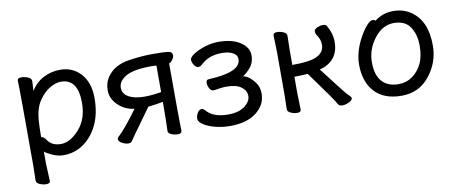

<svg xmlns="http://www.w3.org/2000/svg" viewBox="-61 -741 2777 1167"><g transform="rotate(-10 1327.5 -157.0)"><path d="M275.9 -46.9Q332 -46.9 387.9 -108.9Q443.8 -170.9 443.8 -272Q443.8 -419.9 338.9 -419.9Q307.1 -419.9 270.5 -398.4Q233.9 -377 202.9 -332Q171.9 -287.1 166 -209Q163.1 -167 163.1 -110.8L162.1 -109.9Q162.1 -108.9 164.1 -108.9Q178.2 -108.9 194.8 -84Q220.2 -46.9 275.9 -46.9ZM145 178.2Q126 178.2 105 169.7Q84 161.1 84 144L85.9 55.2Q85.9 -420.9 83 -472.2Q83 -487.8 106.9 -487.8Q126 -487.8 147.5 -479.5Q168.9 -471.2 168.9 -454.1L166 -393.1Q194.8 -441.9 242.9 -467Q291 -492.2 347.2 -492.2Q424.8 -492.2 474.4 -437Q523.9 -381.8 523.9 -287.1Q523.9 -192.9 491.9 -124.5Q460 -56.2 404.5 -16.6Q349.1 22.9 278.8 22.9Q243.2 22.9 206.5 5.4Q169.9 -12.2 164.1 -20V56.2L168.9 162.1Q168.9 178.2 145 178.2Z M827.6 -242.2Q872.1 -242.2 928.7 -252V-416L897 -417Q786.6 -417 739.3 -388.9Q691.9 -360.8 691.9 -319.8Q691.9 -270 755.9 -251Q783.7 -242.2 827.6 -242.2ZM678.7 21Q661.6 21 640.6 9.5Q619.6 -2 619.6 -16.1Q619.6 -23.9 629.9 -32.2Q671.9 -70.8 752 -180.2Q692.9 -187 651.9 -227.1Q610.8 -267.1 610.8 -316.9Q610.8 -366.2 633.8 -398.9Q678.7 -463.9 772 -477.1Q846.7 -488.8 915 -488.8Q981.9 -488.8 1004.4 -486.3Q1026.9 -483.9 1033 -477.1Q1039.1 -470.2 1039.1 -459Q1039.1 -446.8 1027.3 -431.4Q1015.6 -416 1006.8 -415Q1006.8 -50.8 1009.8 0Q1009.8 18.1 984.9 18.1Q963.9 18.1 944.8 10Q925.8 2 925.8 -12.2V-13.2Q928.7 -79.1 928.7 -191.9Q880.9 -182.1 836.9 -178.2Q811 -141.1 767.3 -81.5Q723.6 -22 701.7 11.2Q695.8 21 678.7 21Z M1306.6 23.9Q1261.7 23.9 1218.8 13.4Q1175.8 2.9 1146.2 -15.6Q1116.7 -34.2 1116.7 -54.2Q1116.7 -73.2 1127.7 -90.6Q1138.7 -107.9 1150.9 -107.9Q1162.6 -107.9 1169.9 -100.1Q1211.9 -46.9 1306.6 -46.9Q1372.6 -46.9 1409.7 -75Q1446.8 -103 1446.8 -137.2Q1446.8 -170.9 1415.8 -193.4Q1384.8 -215.8 1324.7 -215.8Q1297.9 -215.8 1248.5 -207H1245.6Q1228.5 -207 1219.7 -225.1Q1210.9 -243.2 1210.9 -258.8Q1210.9 -278.8 1227.5 -278.8Q1426.8 -287.1 1426.8 -368.2Q1426.8 -394 1400.1 -408Q1373.5 -421.9 1332.5 -421.9Q1252.9 -421.9 1203.6 -375Q1191.9 -362.8 1178.7 -362.8Q1164.6 -362.8 1153.1 -380.4Q1141.6 -397.9 1141.6 -413.1Q1141.6 -429.2 1170.2 -447.5Q1198.7 -465.8 1240.2 -479Q1281.7 -492.2 1323.7 -492.2Q1408.7 -492.2 1458.7 -459Q1508.8 -425.8 1508.8 -377Q1508.8 -329.1 1478.3 -296.6Q1447.8 -264.2 1434.6 -259.8Q1472.7 -254.9 1509.8 -203.1Q1528.8 -175.8 1528.8 -137.2Q1528.8 -68.8 1470.2 -22.5Q1411.6 23.9 1306.6 23.9Z M2001.5 19Q1981.4 19 1973.6 5.9Q1965.8 -14.2 1825.7 -206.1Q1771.5 -203.1 1742.7 -203.1V-106L1745.6 0Q1745.6 16.1 1722.7 16.1Q1703.6 16.1 1683.1 7.6Q1662.6 -1 1662.6 -18.1L1664.6 -106V-366.2L1661.6 -473.1Q1661.6 -488.8 1685.5 -488.8Q1703.6 -488.8 1724.1 -480.5Q1744.6 -472.2 1744.6 -455.1L1742.7 -366.2V-275.9Q1853.5 -275.9 1897.5 -298.3Q1941.4 -320.8 1941.4 -366.2Q1941.4 -400.9 1918.5 -431.2Q1912.6 -439.9 1912.6 -452.1Q1912.6 -465.8 1931.6 -474.4Q1950.7 -482.9 1966.8 -482.9Q1984.9 -482.9 1990.7 -473.1Q2020.5 -422.9 2020.5 -370.1Q2020.5 -251 1901.9 -219.2L1900.4 -220.2Q1901.9 -220.2 1913.8 -205.1Q1925.8 -189.9 1978.8 -120.4Q2031.7 -50.8 2047.6 -36.4Q2063.5 -22 2063.5 -15.1Q2063.5 -2 2041.5 8.5Q2019.5 19 2001.5 19Z M2359.4 -48.8Q2406.7 -48.8 2443.6 -74.5Q2480.5 -100.1 2502.9 -144.5Q2525.4 -189 2525.4 -257.8Q2525.4 -326.2 2494.4 -373Q2463.4 -419.9 2393.6 -419.9Q2323.7 -419.9 2272.7 -353.5Q2221.7 -287.1 2221.7 -208Q2221.7 -127.9 2257.6 -88.4Q2293.5 -48.8 2359.4 -48.8ZM2365.7 23.9Q2256.3 23.9 2199.5 -38.6Q2142.6 -101.1 2142.6 -207Q2142.6 -289.1 2192.4 -377Q2213.4 -414.1 2234.4 -437Q2255.4 -460 2269.5 -460Q2282.7 -460 2287.6 -453.1Q2339.4 -492.2 2401.4 -492.2Q2463.4 -492.2 2508.8 -461.9Q2604.5 -398.9 2604.5 -245.1Q2604.5 -141.1 2539.1 -58.6Q2473.6 23.9 2365.7 23.9Z"/></g></svg>

Font: LXGW WenKai GB Screen
Style: Regular
Weight: 400
Designer: LXGW / Fontworks Inc.
Foundry: LXGW / Fontworks Inc.
Version: Version 1.321;February 19, 2024;FontCreator 14.0.0.2901 64-b